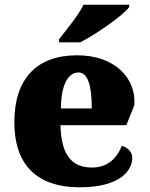

<svg xmlns="http://www.w3.org/2000/svg" viewBox="-20 -786 638 816"><path d="M231 -606H321C391 -642 504 -721 529 -756V-766H335C314 -721 260 -657 231 -619ZM320 10C481 10 542 -55 542 -115C542 -141 523 -159 498 -166C476 -113 438 -74 370 -74C284 -74 240 -129 237 -254H517L551 -339C559 -457 465 -551 308 -551C138 -551 41 -454 41 -266C41 -91 131 10 320 10ZM239 -325C239 -425 270 -478 313 -478C353 -478 370 -424 370 -325Z"/></svg>

Font: UArctic Serif Black
Style: Regular
Weight: 900
Designer: Customization by Puisto advertising & original work Monotype Design Team
Foundry: Monotype Imaging Inc.
Version: Version 2.004